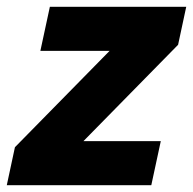

<svg xmlns="http://www.w3.org/2000/svg" viewBox="-62 -546 569 566"><path d="M-18 -112 261 -396H57L85 -526H487L463 -414L184 -130H412L384 0H-42Z"/></svg>

Font: Raleway Black
Style: Italic
Weight: 900
Italic angle: -12°
Designer: Matt McInerney, Pablo Impallari, Rodrigo Fuenzalida
Foundry: Matt McInerney, Pablo Impallari, Rodrigo Fuenzalida
Version: Version 4.101;RELEASE